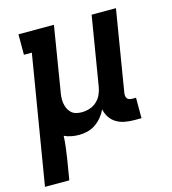

<svg xmlns="http://www.w3.org/2000/svg" viewBox="-112 -620 822 915"><g transform="rotate(-15 298.5 -162.5)"><path d="M-3 205 102 -429H63V-530H238L187 -217Q184 -202 183 -187.5Q182 -173 184 -159Q186 -145 191.5 -132.5Q197 -120 206.5 -110.5Q216 -101 229.5 -97Q243 -93 258 -93Q278 -93 297.5 -99Q317 -105 332.5 -119Q348 -133 356.5 -152Q365 -171 368 -190L424 -530H544L478 -129Q477 -121 478 -114Q479 -107 483 -102Q487 -97 493.5 -95Q500 -93 508 -93H526V8H491Q468 8 445.5 4Q423 0 404 -11Q385 -22 372.5 -40.5Q360 -59 356 -81Q346 -61 332 -44Q318 -27 299.5 -14.5Q281 -2 260 3Q239 8 219 8Q200 8 181.5 4.5Q163 1 146 -7Q145 21 141.5 48Q138 75 134 102L117 205Z"/></g></svg>

Font: Iosevka Curly Slab Extended
Style: Bold Italic
Weight: 700
Width: 7
Italic angle: -9°
Monospace: yes
Designer: Belleve Invis
Foundry: Belleve Invis
Version: Version 11.0.0; ttfautohint (v1.8.3)